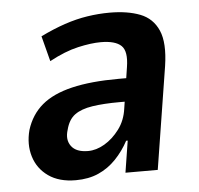

<svg xmlns="http://www.w3.org/2000/svg" viewBox="-43 -555 633 610"><g transform="rotate(-5 273.0 -250.5)"><path d="M175 10Q122 10 88 -14Q54 -38 42 -77.5Q30 -117 42 -162Q57 -210 92.5 -240Q128 -270 189 -284.5Q250 -299 338 -299H382L372 -225H335Q284 -225 248 -219.5Q212 -214 191.5 -199Q171 -184 163 -152Q153 -121 168.5 -100Q184 -79 222 -79Q248 -79 274.5 -94.5Q301 -110 322 -138Q343 -166 348 -204L368 -334Q376 -384 357 -402Q338 -420 292 -420Q261 -420 219 -410.5Q177 -401 127 -374L106 -455Q147 -475 184 -487.5Q221 -500 257 -505.5Q293 -511 328 -511Q385 -511 425 -495.5Q465 -480 482.5 -440Q500 -400 489 -327L437 0H334L350 -101H345Q328 -69 303.5 -43.5Q279 -18 247.5 -4Q216 10 175 10Z"/></g></svg>

Font: Nunito Sans 7pt Condensed
Style: Bold Italic
Weight: 700
Width: 3
Italic angle: -9°
Designer: Vernon Adams
Foundry: Vernon Adams
Version: Version 3.101;gftools[0.9.27]